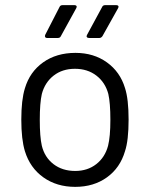

<svg xmlns="http://www.w3.org/2000/svg" viewBox="-20 -720 576 748"><path d="M77 -131Q63 -177 63 -254Q63 -331 77 -376Q96 -440 148 -477Q200 -514 274 -514Q345 -514 396.5 -477Q448 -440 467 -377Q481 -334 481 -254Q481 -173 467 -131Q448 -66 396.5 -29Q345 8 273 8Q201 8 149 -29Q97 -66 77 -131ZM401 -152Q410 -188 410 -253Q410 -319 402 -354Q390 -399 355.5 -425.5Q321 -452 272 -452Q223 -452 189 -425.5Q155 -399 143 -354Q135 -319 135 -253Q135 -187 143 -152Q154 -107 188.5 -80.5Q223 -54 273 -54Q321 -54 355 -80.5Q389 -107 401 -152ZM156 -584 212 -693Q215 -700 224 -700H270Q276 -700 278 -696.5Q280 -693 277 -688L217 -579Q214 -572 205 -572H163Q158 -572 156 -575.5Q154 -579 156 -584ZM319 -584 378 -693Q381 -700 390 -700H433Q439 -700 441 -696.5Q443 -693 440 -688L379 -579Q374 -572 367 -572H327Q321 -572 318.5 -575.5Q316 -579 319 -584Z"/></svg>

Font: Amber EN
Style: Regular
Weight: 400
Designer: Jeremy Tribby
Foundry: Tribby Type Co.
Version: Version 1.403 November 24, 2021